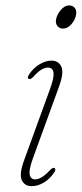

<svg xmlns="http://www.w3.org/2000/svg" viewBox="-20 -664 295 692"><path d="M207.5 -561Q194 -561 186.8 -570.5Q179.5 -580 182 -594Q185 -611 199 -627.8Q213 -644.5 229 -644.5Q242.5 -644.5 249.8 -635Q257 -625.5 254 -611Q251.5 -593.5 237.8 -577.2Q224 -561 207.5 -561ZM98.5 -93Q83.5 -51.5 87 -34.5Q90.5 -17.5 107 -17.5Q117 -17.5 129.8 -24.8Q142.5 -32 160 -50.5Q170.5 -61.5 176 -58.5Q183 -54.5 176 -43.5Q160.5 -19.5 138.2 -6.2Q116 7 94 7Q69 7 58.8 -14.2Q48.5 -35.5 66 -84L159.5 -341Q175.5 -384.5 172.8 -402.5Q170 -420.5 152.5 -420.5Q142 -420.5 129.2 -413Q116.5 -405.5 100 -387Q89.5 -376.5 83.5 -379.5Q77 -383.5 84 -394.5Q99.5 -418.5 122 -432Q144.5 -445.5 165.5 -445.5Q191 -445.5 201 -423.8Q211 -402 193 -352.5Z"/></svg>

Font: Fraunces 72pt S050 Thin
Style: Italic
Weight: 100
Italic angle: -16°
Version: Version 1.000; ttfautohint (v1.8.3)